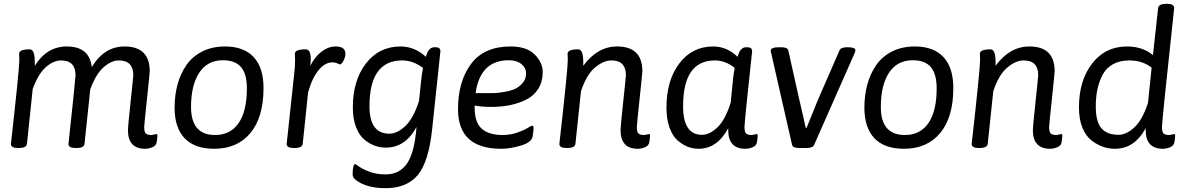

<svg xmlns="http://www.w3.org/2000/svg" viewBox="-20 -772 6186 1004"><path d="M797 -71Q803 -71 803 -64Q803 -49 799 -27Q796 -10 776.5 -2Q757 6 739 6Q649 6 649 -92Q649 -110 663 -240.5Q677 -371 677 -379Q677 -456 601 -456Q563 -456 522.5 -421Q482 -386 452 -305L422 -20Q420 2 380 2H376Q338 2 338 -19Q375 -363 375 -379Q375 -456 299 -456Q261 -456 221 -422Q181 -388 151 -307L121 -20Q118 2 79 2H75Q37 2 37 -19Q81 -410 81 -457Q81 -471 80.5 -480.5Q80 -490 80 -491Q80 -514 136 -514Q162 -514 162 -447V-428Q225 -529 329 -529Q448 -529 460 -421Q525 -529 631 -529Q763 -529 763 -399Q763 -391 748.5 -254.5Q734 -118 734 -107Q734 -92 737 -83Q740 -74 746.5 -71Q753 -68 757.5 -67Q762 -66 770 -66Q777 -66 786 -68.5Q795 -71 797 -71Z M1157 -529Q1255 -529 1306.5 -473.5Q1358 -418 1358 -312Q1358 -159 1289.5 -76.5Q1221 6 1100 6Q998 6 945.5 -49Q893 -104 893 -209Q893 -273 908 -329Q923 -385 954 -430.5Q985 -476 1037 -502.5Q1089 -529 1157 -529ZM1146 -457Q1065 -457 1022 -392Q979 -327 979 -212Q979 -66 1105 -66Q1185 -66 1228 -128.5Q1271 -191 1271 -310Q1271 -385 1240.5 -421Q1210 -457 1146 -457Z M1736 -529Q1786 -529 1786 -491Q1786 -473 1776 -454Q1766 -435 1757 -435Q1755 -435 1744 -440.5Q1733 -446 1718 -446Q1679 -446 1645 -404Q1611 -362 1591 -288L1563 -20Q1560 2 1521 2H1517Q1479 2 1479 -19L1517 -373Q1523 -421 1523 -457Q1523 -467 1522.5 -477.5Q1522 -488 1522 -491Q1522 -514 1578 -514Q1605 -514 1605 -464Q1605 -452 1603 -428Q1626 -475 1661.5 -502Q1697 -529 1736 -529Z M2258 -525Q2283 -525 2283 -504L2240 -99Q2222 75 2164.5 143.5Q2107 212 1996 212Q1924 212 1874 189Q1824 166 1824 141Q1824 86 1838 86Q1840 86 1858.5 99.5Q1877 113 1913.5 126.5Q1950 140 1996 140Q2070 140 2109 82Q2148 24 2158 -108Q2100 0 1997 0Q1969 0 1941.5 -9.5Q1914 -19 1886.5 -41Q1859 -63 1842 -106.5Q1825 -150 1825 -210Q1825 -351 1893.5 -440Q1962 -529 2075 -529Q2148 -529 2207 -475Q2213 -494 2217 -502Q2221 -510 2230 -517.5Q2239 -525 2252 -525ZM2184 -367Q2186 -385 2192 -417Q2140 -456 2083 -456Q1912 -456 1912 -216Q1912 -73 2016 -73Q2057 -73 2099.5 -113Q2142 -153 2171 -244Z M2548 -213Q2499 -213 2462 -220V-210Q2462 -131 2499.5 -98.5Q2537 -66 2608 -66Q2648 -66 2683 -78Q2718 -90 2738.5 -102.5Q2759 -115 2763 -115Q2770 -115 2770 -103Q2770 -84 2765 -58Q2759 -27 2703 -10.5Q2647 6 2601 6Q2375 6 2375 -201Q2375 -346 2443 -437.5Q2511 -529 2650 -529Q2735 -529 2776.5 -486.5Q2818 -444 2818 -396Q2818 -346 2795.5 -309Q2773 -272 2733.5 -252Q2694 -232 2648 -222.5Q2602 -213 2548 -213ZM2641 -457Q2491 -457 2467 -285H2538Q2555 -285 2570 -285.5Q2585 -286 2617.5 -291.5Q2650 -297 2672.5 -307Q2695 -317 2713 -338Q2731 -359 2731 -388Q2731 -417 2706.5 -437Q2682 -457 2641 -457Z M3373 -71Q3379 -71 3379 -64Q3379 -49 3375 -27Q3372 -10 3352.5 -2Q3333 6 3315 6Q3225 6 3225 -92Q3225 -110 3239 -240.5Q3253 -371 3253 -379Q3253 -456 3177 -456Q3136 -456 3091.5 -419Q3047 -382 3018 -295L2989 -20Q2986 2 2947 2H2943Q2905 2 2905 -19Q2949 -410 2949 -457Q2949 -471 2948.5 -480.5Q2948 -490 2948 -491Q2948 -514 3004 -514Q3030 -514 3030 -447V-428Q3104 -529 3207 -529Q3339 -529 3339 -399Q3339 -391 3324.5 -254.5Q3310 -118 3310 -107Q3310 -92 3313 -83Q3316 -74 3322.5 -71Q3329 -68 3333.5 -67Q3338 -66 3346 -66Q3353 -66 3362 -68.5Q3371 -71 3373 -71Z M3936 -71Q3942 -71 3942 -64Q3942 -49 3938 -27Q3935 -10 3915.5 -2Q3896 6 3878 6Q3788 6 3788 -92V-102Q3731 6 3632 6Q3605 6 3578 -4Q3551 -14 3524.5 -36.5Q3498 -59 3481.5 -103.5Q3465 -148 3465 -210Q3465 -351 3532 -440Q3599 -529 3710 -529Q3780 -529 3837 -475Q3843 -494 3847 -502Q3851 -510 3860 -517.5Q3869 -525 3882 -525H3888Q3913 -525 3913 -504Q3873 -134 3873 -107Q3873 -92 3876 -83Q3879 -74 3885.5 -71Q3892 -68 3896.5 -67Q3901 -66 3909 -66Q3916 -66 3925 -68.5Q3934 -71 3936 -71ZM3814 -367Q3816 -385 3822 -417Q3773 -456 3718 -456Q3552 -456 3552 -216Q3552 -67 3651 -67Q3691 -67 3732 -106.5Q3773 -146 3801 -236Z M4412 -525Q4453 -525 4453 -510Q4453 -503 4449 -494L4237 -14Q4230 2 4196 2H4161Q4126 2 4122 -14L4012 -497Q4010 -506 4010 -508Q4012 -525 4055 -525H4063Q4098 -525 4102 -509L4161 -245Q4167 -221 4177.5 -174Q4188 -127 4193 -104H4198Q4249 -231 4255 -245L4370 -509Q4377 -525 4411 -525Z M4764 -529Q4862 -529 4913.5 -473.5Q4965 -418 4965 -312Q4965 -159 4896.5 -76.5Q4828 6 4707 6Q4605 6 4552.5 -49Q4500 -104 4500 -209Q4500 -273 4515 -329Q4530 -385 4561 -430.5Q4592 -476 4644 -502.5Q4696 -529 4764 -529ZM4753 -457Q4672 -457 4629 -392Q4586 -327 4586 -212Q4586 -66 4712 -66Q4792 -66 4835 -128.5Q4878 -191 4878 -310Q4878 -385 4847.5 -421Q4817 -457 4753 -457Z M5529 -71Q5535 -71 5535 -64Q5535 -49 5531 -27Q5528 -10 5508.5 -2Q5489 6 5471 6Q5381 6 5381 -92Q5381 -110 5395 -240.5Q5409 -371 5409 -379Q5409 -456 5333 -456Q5292 -456 5247.5 -419Q5203 -382 5174 -295L5145 -20Q5142 2 5103 2H5099Q5061 2 5061 -19Q5105 -410 5105 -457Q5105 -471 5104.5 -480.5Q5104 -490 5104 -491Q5104 -514 5160 -514Q5186 -514 5186 -447V-428Q5260 -529 5363 -529Q5495 -529 5495 -399Q5495 -391 5480.5 -254.5Q5466 -118 5466 -107Q5466 -92 5469 -83Q5472 -74 5478.5 -71Q5485 -68 5489.5 -67Q5494 -66 5502 -66Q5509 -66 5518 -68.5Q5527 -71 5529 -71Z M6119 -71Q6125 -71 6125 -64Q6125 -49 6121 -27Q6118 -10 6098.5 -2Q6079 6 6061 6Q5971 6 5971 -92V-102Q5913 6 5810 6Q5779 6 5749 -4Q5719 -14 5689 -36.5Q5659 -59 5640.5 -103.5Q5622 -148 5622 -210Q5622 -351 5691 -440Q5760 -529 5873 -529Q5955 -529 6009 -484L6036 -730Q6039 -752 6078 -752H6082Q6120 -752 6120 -730Q6056 -137 6056 -107Q6056 -92 6059 -83Q6062 -74 6068.5 -71Q6075 -68 6079.5 -67Q6084 -66 6092 -66Q6099 -66 6108 -68.5Q6117 -71 6119 -71ZM5983 -234 6002 -418Q5955 -456 5885 -456Q5835 -456 5799.5 -436Q5764 -416 5745.5 -380.5Q5727 -345 5718.5 -304.5Q5710 -264 5710 -216Q5710 -134 5740 -100.5Q5770 -67 5829 -67Q5870 -67 5912 -106Q5954 -145 5983 -234Z"/></svg>

Font: Asap
Style: Italic
Weight: 400
Italic angle: -6°
Designer: Pablo Cosgaya
Foundry: Pablo Cosgaya
Version: Version 1.007;PS 001.007;hotconv 1.0.70;makeotf.lib2.5.58329